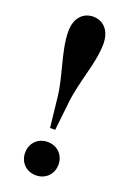

<svg xmlns="http://www.w3.org/2000/svg" viewBox="-144 -781 568 844"><g transform="rotate(20 140.0 -359.0)"><path d="M58 -632C58 -584 71 -530 85 -477C96 -434 109 -382 112 -350L128 -205H152L168 -350C172 -382 184 -434 195 -477C209 -530 222 -584 222 -632C222 -696 186 -730 140 -730C94 -730 58 -696 58 -632ZM62 -66C62 -21 95 12 140 12C185 12 218 -21 218 -66C218 -111 185 -144 140 -144C95 -144 62 -111 62 -66Z"/></g></svg>

Font: Old Standard
Style: Bold
Weight: 700
Designer: Alexey Kryukov <alexios@thessalonica.org.ru>
Version: Version 2.0.2